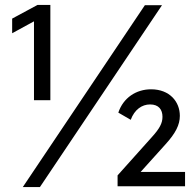

<svg xmlns="http://www.w3.org/2000/svg" viewBox="-20 -754 790 774"><path d="M183 -734H131L29 -679V-620L117 -668V-350H183ZM633 -733H564L72 0H141ZM647 -172C688 -217 705 -251 705 -287C705 -344 664 -394 589 -394C529 -394 477 -360 457 -300L507 -271C522 -312 552 -333 585 -333C620 -333 635 -312 635 -283C635 -258 624 -236 591 -200L454 -47V-3H726V-61H547Z"/></svg>

Font: Matrixport Regular
Style: Regular
Weight: 400
Designer: Ninad Kale (Devanagari), Jonny Pinhorn (Latin)
Foundry: Indian Type Foundry
Version: Version 3.200;PS 1.000;hotconv 16.6.54;makeotf.lib2.5.65590